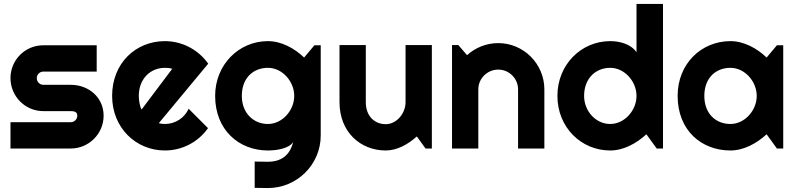

<svg xmlns="http://www.w3.org/2000/svg" viewBox="-20 -751 4032 971"><path d="M338 0C429 0 504 -74 504 -166C504 -258 429 -322 338 -322H199C181 -322 166 -337 166 -356C166 -374 181 -389 199 -389H469V-522H199C107 -522 33 -448 33 -356C33 -264 107 -189 199 -189H338C356 -189 371 -185 371 -166C371 -148 356 -133 338 -133H33V0H338Z M1033 -429C983 -500 901 -543 814 -543C667 -543 547 -432 547 -266C547 -105 667 10 814 10C901 10 982 -32 1032 -103L934 -201C913 -154 866 -124 814 -124C804 -124 793 -125 783 -128ZM696 -197C686 -215 682 -246 682 -266C682 -353 741 -408 814 -408C827 -408 839 -407 851 -403Z M1468 -266C1468 -193 1408 -124 1335 -124C1262 -124 1203 -179 1203 -266C1203 -358 1262 -408 1335 -408C1408 -408 1468 -339 1468 -266ZM1602 -522H1570L1518 -460C1469 -507 1403 -543 1335 -543C1188 -543 1068 -424 1068 -266C1068 -94 1188 10 1335 10C1380 10 1442 0 1463 -33C1449 20 1417 67 1334 67L1268 66V199L1335 200C1482 200 1602 81 1602 -66Z M2132 0H2164V-523H2031V-234C2031 -178 1986 -123 1931 -123C1875 -123 1830 -163 1830 -234V-523H1697V-234C1697 -84 1802 10 1931 10C1989 10 2045 -22 2088 -61Z M2399 -299C2399 -354 2444 -399 2500 -399C2555 -399 2600 -354 2600 -299V0H2733V-299C2733 -428 2628 -533 2500 -533C2441 -533 2385 -511 2342 -472L2298 -523H2266V0H2399Z M3333 -731H3199V-487C3170 -529 3113 -543 3066 -543C2919 -543 2799 -424 2799 -266C2799 -107 2919 10 3066 10C3134 10 3199 -26 3249 -72L3301 0H3333ZM3199 -266C3199 -193 3139 -124 3066 -124C2993 -124 2934 -189 2934 -266C2934 -355 2993 -408 3066 -408C3139 -408 3199 -339 3199 -266Z M3941 -522H3909L3857 -460C3808 -507 3742 -543 3674 -543C3527 -543 3407 -429 3407 -266C3407 -92 3527 10 3674 10C3742 10 3807 -26 3857 -72L3909 0H3941ZM3807 -266C3807 -193 3747 -124 3674 -124C3601 -124 3542 -175 3542 -266C3542 -358 3601 -408 3674 -408C3747 -408 3807 -339 3807 -266Z"/></svg>

Font: Righteous
Style: Regular
Weight: 400
Designer: Astigmatic (AOETI)
Foundry: Astigmatic (AOETI)
Version: Version 1.000